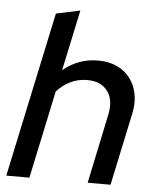

<svg xmlns="http://www.w3.org/2000/svg" viewBox="-52 -767 661 811"><g transform="rotate(5 278.5 -361.0)"><path d="M5 0 154 -700 256 -722 201 -464Q266 -518 348 -518Q409 -518 450 -490.5Q491 -463 508 -415Q525 -367 512 -306L447 0H350L412 -295Q425 -357 397 -394.5Q369 -432 311 -432Q273 -432 240.5 -416.5Q208 -401 182 -372L103 0Z"/></g></svg>

Font: Red Hat Display SemiBold
Style: Italic
Weight: 600
Italic angle: -12°
Designer: Pentagram, MCKL
Foundry: Pentagram, MCKL
Version: Version 1.023